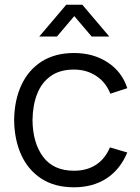

<svg xmlns="http://www.w3.org/2000/svg" viewBox="-20 -780 594 815"><path d="M294 15Q212.3 15 156 -21.5Q99.7 -58 70.3 -122.3Q41 -186.7 40 -270Q41 -355 70.9 -419.2Q100.8 -483.3 157.3 -519.2Q213.8 -555 294.7 -555Q376.5 -555 437.2 -515.1Q498 -475.2 520.3 -405.7L448.3 -382.3Q429.3 -431 388.2 -457.8Q347.2 -484.7 294 -484.7Q234.3 -484.7 195.5 -457.2Q156.7 -429.8 137.7 -381.4Q118.7 -333 118 -270Q119 -173.2 163.1 -114.2Q207.2 -55.3 294 -55.3Q349 -55.3 387.7 -80.7Q426.3 -106 446.7 -154.3L520.3 -132.7Q490.3 -60.7 432.3 -22.8Q374.3 15 294 15ZM221.7 -625H146.7L261.3 -760H329.3L444 -625H369L295.3 -711.7Z"/></svg>

Font: Manrope Variable Light
Style: Regular
Weight: 200
Designer: Mikhail Sharanda
Foundry: Mikhail Sharanda
Version: Version 4.505